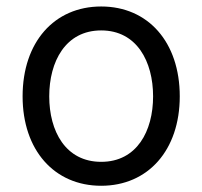

<svg xmlns="http://www.w3.org/2000/svg" viewBox="-20 -573 637 604"><path d="M298.3 11.4C446 11.4 545.5 -100.9 545.5 -269.9C545.5 -440.3 446 -552.6 298.3 -552.6C150.6 -552.6 51.1 -440.3 51.1 -269.9C51.1 -100.9 150.6 11.4 298.3 11.4ZM134.9 -269.9C134.9 -379.3 186.1 -477.3 298.3 -477.3C410.5 -477.3 461.6 -379.3 461.6 -269.9C461.6 -160.5 410.5 -63.9 298.3 -63.9C186.1 -63.9 134.9 -160.5 134.9 -269.9Z"/></svg>

Font: Magic Ui Pro
Style: Regular
Weight: 400
Designer: Stefan Endress, Andreas Faust
Version: Version 1.000;FEAKit 1.0